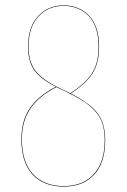

<svg xmlns="http://www.w3.org/2000/svg" viewBox="-20 -690 474 719"><path d="M245.1 -339.8Q316.4 -303.7 345.2 -265.9Q374 -228 374 -164.1Q374 -81.1 332.8 -36.1Q291.5 8.8 219.2 8.8Q143.6 8.8 101.8 -36.4Q60.1 -81.5 60.1 -168.9Q60.1 -238.3 91.8 -284.7Q123.5 -331.1 189 -365.2Q129.9 -395.5 107.4 -428.7Q85 -461.9 85 -514.2Q85 -589.4 122.8 -629.6Q160.6 -669.9 217.8 -669.9Q276.4 -669.9 313.7 -631.1Q351.1 -592.3 351.1 -513.2Q351.1 -455.1 326.9 -416Q302.7 -377 245.1 -339.8ZM86.9 -514.2Q86.9 -458.5 113 -424.8Q139.2 -391.1 203.1 -359.9L243.2 -340.8Q300.3 -377.4 324.7 -416Q349.1 -454.6 349.1 -513.2Q349.1 -591.8 312.3 -629.9Q275.4 -668 217.8 -668Q161.1 -668 124 -628.2Q86.9 -588.4 86.9 -514.2ZM219.2 6.8Q290.5 6.8 331.3 -37.8Q372.1 -82.5 372.1 -164.1Q372.1 -200.2 363.5 -227.1Q355 -253.9 334.7 -275.4Q314.5 -296.9 289.6 -312.7Q264.6 -328.6 224.1 -348.1L190.9 -363.8Q125 -329.6 93.5 -283Q62 -236.3 62 -168.9Q62 -83 103.3 -38.1Q144.5 6.8 219.2 6.8Z"/></svg>

Font: Fira Sans Compressed Two
Style: Regular
Weight: 100
Width: 1
Designer: Carrois Corporate & Edenspiekermann AG
Foundry: Carrois Corporate GbR & Edenspiekermann AG
Version: Version 4.203;PS 004.203;hotconv 1.0.88;makeotf.lib2.5.64775